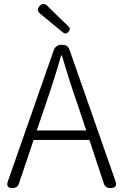

<svg xmlns="http://www.w3.org/2000/svg" viewBox="-20 -957 627 977"><path d="M44 0Q8 0 20 -34L253 -700Q263 -729 294 -729H297Q326 -729 334 -703L567 -37Q581 0 541 0Q516 0 508 -24L435 -245H293H151L76 -22Q69 0 44 0ZM167 -293H293H419L375 -425Q337 -532 295 -675H291Q260 -565 212 -425ZM300 -792 185 -887Q163 -905 181 -926Q199 -947 220 -928L270 -879L328 -823Q342 -810 328.5 -795Q315 -780 300 -792Z"/></svg>

Font: GenSenRounded TW L
Style: Regular
Weight: 300
Version: Version 1.501;PS 1;hotconv 16.6.51;makeotf.lib2.5.65220